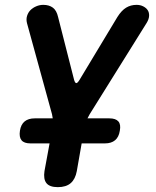

<svg xmlns="http://www.w3.org/2000/svg" viewBox="-20 -760 640 790"><path d="M218 10Q184 10 171 -6.5Q158 -23 163 -56L184 -170H105Q79 -170 68.5 -183Q58 -196 62 -222Q66 -248 81.5 -260.5Q97 -273 123 -273H197Q196 -281 194 -290L91 -665Q87 -681 91.5 -695Q96 -709 105.5 -718.5Q115 -728 129 -734Q143 -740 158 -740Q182 -740 197.5 -728.5Q213 -717 219 -690L285 -431Q289 -418 294 -418Q299 -418 307 -431L463 -690Q480 -717 499 -728.5Q518 -740 542 -740Q557 -740 569 -734Q581 -728 587.5 -718.5Q594 -709 593.5 -695Q593 -681 583 -665L349 -290Q344 -281 340 -273H430Q456 -273 467 -260.5Q478 -248 473 -222Q469 -196 453.5 -183Q438 -170 412 -170H316L296 -56Q290 -23 271 -6.5Q252 10 218 10Z"/></svg>

Font: Maple Mono
Style: Bold Italic
Weight: 700
Italic angle: -10°
Monospace: yes
Designer: subframe7536
Version: Version 7.000